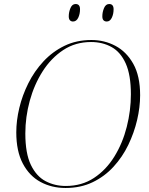

<svg xmlns="http://www.w3.org/2000/svg" viewBox="-20 -924 740 955"><path d="M306 11Q237 11 181.5 -19Q126 -49 93.5 -110.5Q61 -172 61 -266Q61 -324 76 -387Q91 -450 121 -510Q151 -570 196 -618.5Q241 -667 300.5 -696Q360 -725 435 -725Q499 -725 554 -696Q609 -667 643 -606.5Q677 -546 677 -450Q677 -391 662 -327Q647 -263 618 -203Q589 -143 544.5 -94.5Q500 -46 440.5 -17.5Q381 11 306 11ZM307 1Q387 1 447.5 -39Q508 -79 549 -145.5Q590 -212 610.5 -293Q631 -374 631 -455Q631 -551 605.5 -608Q580 -665 535 -690Q490 -715 433 -715Q355 -715 294.5 -675Q234 -635 192 -569Q150 -503 128 -422.5Q106 -342 106 -260Q106 -161 133.5 -104Q161 -47 206.5 -23Q252 1 307 1ZM511 -817Q501 -817 495 -823Q489 -829 489 -843Q489 -864 497.5 -884Q506 -904 523 -904Q545 -904 545 -878Q545 -854 536 -835.5Q527 -817 511 -817ZM343 -817Q334 -817 328 -823Q322 -829 322 -843Q322 -864 330.5 -884Q339 -904 356 -904Q378 -904 378 -878Q378 -854 369 -835.5Q360 -817 343 -817Z"/></svg>

Font: Noto Serif Display ExtraLight
Style: Italic
Weight: 200
Italic angle: -12°
Designer: Monotype Design Team
Foundry: Monotype Imaging Inc.
Version: Version 2.009